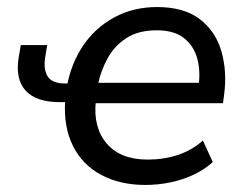

<svg xmlns="http://www.w3.org/2000/svg" viewBox="-20 -516 676 545"><path d="M393 9Q320 9 266.5 -20Q213 -49 186.5 -103Q160 -157 165 -231L171 -226H151Q82 -226 52.5 -259Q23 -292 33 -353L39 -388H114L108 -352Q103 -317 116 -298Q129 -279 165 -279H179L170 -271Q182 -336 216 -386.5Q250 -437 304 -466.5Q358 -496 426 -496Q503 -496 548 -461Q593 -426 609 -368.5Q625 -311 616 -246L613 -223H246L252 -229Q244 -154 283 -108.5Q322 -63 399 -63Q445 -63 484.5 -76Q524 -89 556 -117L584 -56Q561 -35 530.5 -20.5Q500 -6 464.5 1.5Q429 9 393 9ZM425 -430Q373 -430 339 -408Q305 -386 285.5 -350.5Q266 -315 258 -276L255 -281H561L543 -267Q550 -313 540 -349.5Q530 -386 502 -408Q474 -430 425 -430Z"/></svg>

Font: Nunito Sans 12pt Medium
Style: Italic
Weight: 500
Italic angle: -9°
Designer: Vernon Adams
Foundry: Vernon Adams
Version: Version 3.101;gftools[0.9.27]